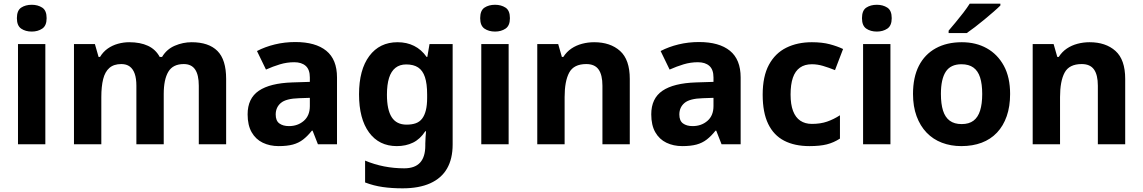

<svg xmlns="http://www.w3.org/2000/svg" viewBox="-20 -786 6225 1046"><path d="M227 -546V0H78V-546ZM153 -760Q186 -760 210 -744.5Q234 -729 234 -687Q234 -646 210 -630Q186 -614 153 -614Q119 -614 95.5 -630Q72 -646 72 -687Q72 -729 95.5 -744.5Q119 -760 153 -760Z M1024 -556Q1117 -556 1164.5 -508.5Q1212 -461 1212 -356V0H1063V-319Q1063 -378 1043 -407.5Q1023 -437 981 -437Q922 -437 897 -395Q872 -353 872 -274V0H723V-319Q723 -358 714 -384Q705 -410 687 -423.5Q669 -437 641 -437Q600 -437 576 -416Q552 -395 542 -355Q532 -315 532 -257V0H383V-546H497L517 -476H525Q542 -504 567 -521.5Q592 -539 622.5 -547.5Q653 -556 684 -556Q744 -556 786 -536.5Q828 -517 850 -476H863Q888 -518 932.5 -537Q977 -556 1024 -556Z M1589 -557Q1699 -557 1757.5 -509.5Q1816 -462 1816 -364V0H1712L1683 -74H1679Q1656 -45 1631.5 -26Q1607 -7 1575.5 1.5Q1544 10 1498 10Q1450 10 1411.5 -8.5Q1373 -27 1351 -65.5Q1329 -104 1329 -163Q1329 -250 1390 -291.5Q1451 -333 1573 -337L1668 -340V-364Q1668 -407 1645.5 -427Q1623 -447 1583 -447Q1543 -447 1505 -435.5Q1467 -424 1429 -407L1380 -508Q1424 -531 1477.5 -544Q1531 -557 1589 -557ZM1610 -251Q1538 -249 1510 -225Q1482 -201 1482 -162Q1482 -128 1502 -113.5Q1522 -99 1554 -99Q1602 -99 1635 -127.5Q1668 -156 1668 -208V-253Z M2146 -556Q2196 -556 2236 -536Q2276 -516 2304 -476H2308L2320 -546H2446V1Q2446 79 2415.5 132Q2385 185 2324 212.5Q2263 240 2173 240Q2115 240 2065.5 233Q2016 226 1969 208V89Q2019 110 2072.5 120.5Q2126 131 2182 131Q2240 131 2268.5 100Q2297 69 2297 7V-4Q2297 -21 2298.5 -39Q2300 -57 2301 -71H2297Q2269 -28 2230 -9Q2191 10 2142 10Q2045 10 1990.5 -64.5Q1936 -139 1936 -272Q1936 -406 1992 -481Q2048 -556 2146 -556ZM2193 -435Q2158 -435 2134.5 -416.5Q2111 -398 2099.5 -361.5Q2088 -325 2088 -270Q2088 -188 2114 -147.5Q2140 -107 2195 -107Q2224 -107 2245 -114.5Q2266 -122 2279.5 -139.5Q2293 -157 2300 -185Q2307 -213 2307 -253V-271Q2307 -330 2295 -366Q2283 -402 2258 -418.5Q2233 -435 2193 -435Z M2751 -546V0H2602V-546ZM2677 -760Q2710 -760 2734 -744.5Q2758 -729 2758 -687Q2758 -646 2734 -630Q2710 -614 2677 -614Q2643 -614 2619.5 -630Q2596 -646 2596 -687Q2596 -729 2619.5 -744.5Q2643 -760 2677 -760Z M3217 -556Q3305 -556 3358 -508.5Q3411 -461 3411 -356V0H3262V-319Q3262 -378 3241 -407.5Q3220 -437 3174 -437Q3106 -437 3081 -390.5Q3056 -344 3056 -257V0H2907V-546H3021L3041 -476H3049Q3067 -504 3093 -521.5Q3119 -539 3151 -547.5Q3183 -556 3217 -556Z M3788 -557Q3898 -557 3956.5 -509.5Q4015 -462 4015 -364V0H3911L3882 -74H3878Q3855 -45 3830.5 -26Q3806 -7 3774.5 1.5Q3743 10 3697 10Q3649 10 3610.5 -8.5Q3572 -27 3550 -65.5Q3528 -104 3528 -163Q3528 -250 3589 -291.5Q3650 -333 3772 -337L3867 -340V-364Q3867 -407 3844.5 -427Q3822 -447 3782 -447Q3742 -447 3704 -435.5Q3666 -424 3628 -407L3579 -508Q3623 -531 3676.5 -544Q3730 -557 3788 -557ZM3809 -251Q3737 -249 3709 -225Q3681 -201 3681 -162Q3681 -128 3701 -113.5Q3721 -99 3753 -99Q3801 -99 3834 -127.5Q3867 -156 3867 -208V-253Z M4390 10Q4309 10 4252 -19.5Q4195 -49 4165 -111Q4135 -173 4135 -270Q4135 -370 4169 -433Q4203 -496 4263.5 -526Q4324 -556 4403 -556Q4459 -556 4500.5 -545Q4542 -534 4573 -519L4529 -404Q4494 -418 4463.5 -427Q4433 -436 4403 -436Q4364 -436 4338 -417.5Q4312 -399 4299.5 -362.5Q4287 -326 4287 -271Q4287 -217 4300.5 -181.5Q4314 -146 4340 -128.5Q4366 -111 4403 -111Q4450 -111 4486 -123.5Q4522 -136 4556 -158V-31Q4522 -9 4484.5 0.5Q4447 10 4390 10Z M4831 -546V0H4682V-546ZM4757 -760Q4790 -760 4814 -744.5Q4838 -729 4838 -687Q4838 -646 4814 -630Q4790 -614 4757 -614Q4723 -614 4699.5 -630Q4676 -646 4676 -687Q4676 -729 4699.5 -744.5Q4723 -760 4757 -760Z M5483 -274Q5483 -206 5464.5 -153Q5446 -100 5411.5 -63.5Q5377 -27 5328 -8.5Q5279 10 5217 10Q5160 10 5111.5 -8.5Q5063 -27 5028 -63.5Q4993 -100 4973.5 -153Q4954 -206 4954 -274Q4954 -365 4986 -427.5Q5018 -490 5078 -523Q5138 -556 5220 -556Q5297 -556 5356 -523Q5415 -490 5449 -427.5Q5483 -365 5483 -274ZM5106 -274Q5106 -220 5117.5 -183.5Q5129 -147 5154 -128.5Q5179 -110 5219 -110Q5259 -110 5283.5 -128.5Q5308 -147 5319.5 -183.5Q5331 -220 5331 -274Q5331 -328 5319.5 -364Q5308 -400 5283 -418Q5258 -436 5218 -436Q5159 -436 5132.5 -395.5Q5106 -355 5106 -274ZM5430 -756Q5416 -742 5393 -722Q5370 -702 5343.5 -680Q5317 -658 5291.5 -638.5Q5266 -619 5247 -606H5148V-619Q5164 -638 5185.5 -663.5Q5207 -689 5228 -716.5Q5249 -744 5263 -766H5430Z M5916 -556Q6004 -556 6057 -508.5Q6110 -461 6110 -356V0H5961V-319Q5961 -378 5940 -407.5Q5919 -437 5873 -437Q5805 -437 5780 -390.5Q5755 -344 5755 -257V0H5606V-546H5720L5740 -476H5748Q5766 -504 5792 -521.5Q5818 -539 5850 -547.5Q5882 -556 5916 -556Z"/></svg>

Font: Noto Sans Devanagari
Style: Bold
Weight: 700
Version: Version 2.003